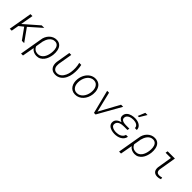

<svg xmlns="http://www.w3.org/2000/svg" viewBox="315 -2316 4064 4064"><g transform="rotate(45 2347.5 -283.5)"><path d="M234.4 -246.1 136.7 -168 107.4 0H49.3L141.1 -528.3H199.7L148.9 -240.7L226.6 -309.6L477.5 -528.3H553.2L277.3 -284.2L480.5 0H411.1Z M1089.4 -252.4Q1082.5 -204.6 1065.7 -157.2Q1048.8 -109.9 1019.8 -72.3Q990.7 -34.7 949.5 -11.7Q908.2 11.2 853 10.3Q806.6 9.3 765.1 -9.8Q723.6 -28.8 696.8 -67.9L647.9 203.1H589.8L674.3 -292H675.3V-297.4Q680.2 -345.7 700.9 -389.9Q721.7 -434.1 754.4 -467.5Q787.1 -501 830.3 -520.3Q873.5 -539.6 924.3 -538.1Q961.4 -537.1 989 -524.7Q1016.6 -512.2 1036.4 -491.9Q1056.2 -471.7 1068.4 -444.6Q1080.6 -417.5 1086.7 -387.5Q1092.8 -357.4 1093.5 -325.4Q1094.2 -293.5 1090.8 -263.2ZM1032.7 -262.7Q1035.2 -284.7 1036.1 -309.6Q1037.1 -334.5 1034.2 -359.4Q1031.2 -384.3 1023.9 -407.2Q1016.6 -430.2 1003.2 -448Q989.7 -465.8 969.5 -476.8Q949.2 -487.8 920.4 -488.8Q878.4 -489.7 846.9 -472.2Q815.4 -454.6 792.7 -426Q770 -397.5 755.1 -361.8Q740.2 -326.2 731.4 -291H732.9L706.1 -132.8Q723.6 -88.4 759.3 -64.2Q794.9 -40 843.3 -39.1Q887.7 -38.1 920.7 -56.9Q953.6 -75.7 976.3 -106.4Q999 -137.2 1012.5 -175.8Q1025.9 -214.4 1031.2 -252.4Z M1361.8 -528.3 1307.6 -205.6Q1304.2 -175.8 1306.9 -146.5Q1309.6 -117.2 1321.3 -93.8Q1333 -70.3 1355.2 -55.2Q1377.4 -40 1412.6 -39.1Q1443.4 -38.1 1469 -47.4Q1494.6 -56.6 1515.6 -73.2Q1536.6 -89.8 1553 -112.5Q1569.3 -135.3 1581.3 -160.6Q1593.3 -186 1601.3 -213.4Q1609.4 -240.7 1613.3 -266.6Q1623 -332 1620.1 -398.4Q1617.2 -464.8 1600.1 -528.8L1661.1 -528.3Q1675.3 -463.4 1677.7 -398.2Q1680.2 -333 1670.9 -267.1Q1666 -232.4 1655.8 -198.2Q1645.5 -164.1 1629.9 -132.8Q1614.3 -101.6 1592.8 -75.2Q1571.3 -48.8 1543.9 -29.5Q1516.6 -10.3 1483.4 0.2Q1450.2 10.7 1411.1 9.8Q1363.8 8.8 1330.6 -9Q1297.4 -26.9 1277.6 -56.4Q1257.8 -85.9 1251 -125Q1244.1 -164.1 1249.5 -207.5L1303.7 -528.3Z M1818.8 -268.6Q1823.2 -303.2 1834.5 -336.9Q1845.7 -370.6 1862.8 -400.9Q1879.9 -431.2 1903.1 -456.8Q1926.3 -482.4 1954.6 -500.7Q1982.9 -519 2016.1 -529.1Q2049.3 -539.1 2087.4 -538.1Q2123.5 -537.1 2152.6 -526.1Q2181.6 -515.1 2203.9 -496.6Q2226.1 -478 2241.5 -452.6Q2256.8 -427.2 2265.6 -398.2Q2274.4 -369.1 2277.1 -337.4Q2279.8 -305.7 2276.4 -273.4L2274.4 -256.8Q2267.6 -204.6 2245.8 -156Q2224.1 -107.4 2189.7 -70.1Q2155.3 -32.7 2108.6 -10.7Q2062 11.2 2005.9 9.8Q1952.1 8.3 1913.8 -14.6Q1875.5 -37.6 1852.3 -74.5Q1829.1 -111.3 1820.3 -158Q1811.5 -204.6 1816.9 -252.4ZM1875 -252Q1871.1 -216.3 1875.5 -179.2Q1879.9 -142.1 1895.5 -111.3Q1911.1 -80.6 1938.7 -60.5Q1966.3 -40.5 2008.8 -39.1Q2053.7 -37.6 2089.8 -56.6Q2126 -75.7 2152.3 -106.9Q2178.7 -138.2 2194.8 -177.7Q2210.9 -217.3 2216.8 -257.3L2218.8 -272.9Q2222.7 -308.6 2218.3 -346.2Q2213.9 -383.8 2198.2 -415Q2182.6 -446.3 2154.8 -466.8Q2127 -487.3 2084.5 -488.8Q2039.1 -490.2 2003.2 -470.7Q1967.3 -451.2 1940.9 -419.7Q1914.6 -388.2 1898.4 -348.1Q1882.3 -308.1 1877 -268.6Z M2601.1 -79.1V-68.4L2606 -79.1L2852.1 -528.3H2915L2616.7 0H2569.3L2436 -528.3H2492.7Z M3227.5 -245.6Q3199.7 -245.6 3168.2 -242.2Q3136.7 -238.8 3109.1 -227.5Q3081.5 -216.3 3062.3 -195.6Q3043 -174.8 3039.6 -140.1Q3037.6 -120.1 3043.7 -104.7Q3049.8 -89.4 3061.3 -78.4Q3072.8 -67.4 3088.4 -59.8Q3104 -52.2 3121.3 -47.9Q3138.7 -43.5 3156.2 -41.3Q3173.8 -39.1 3189.5 -39.1Q3218.8 -38.6 3248.8 -44.4Q3278.8 -50.3 3304.9 -63.5Q3331.1 -76.7 3350.3 -98.4Q3369.6 -120.1 3377.4 -150.9H3435.5Q3427.7 -106.9 3403.3 -75.9Q3378.9 -44.9 3344.5 -25.6Q3310.1 -6.3 3269 2.2Q3228 10.7 3187.5 9.8Q3164.6 9.3 3139.9 5.9Q3115.2 2.4 3091.8 -4.9Q3068.4 -12.2 3047.6 -23.9Q3026.9 -35.6 3011.5 -52.2Q2996.1 -68.8 2987.8 -90.8Q2979.5 -112.8 2981.4 -141.1Q2983.4 -170.4 2995.6 -192.1Q3007.8 -213.9 3027.1 -229.5Q3046.4 -245.1 3070.6 -255.6Q3094.7 -266.1 3120.1 -272.9Q3101.6 -279.8 3085.4 -290Q3069.3 -300.3 3057.6 -314Q3045.9 -327.6 3039.6 -345Q3033.2 -362.3 3034.2 -383.8Q3035.6 -413.6 3046.9 -436.8Q3058.1 -460 3076.2 -477.3Q3094.2 -494.6 3117.7 -506.3Q3141.1 -518.1 3167 -525.1Q3192.9 -532.2 3219.7 -535.2Q3246.6 -538.1 3271.5 -537.6Q3306.6 -536.6 3341.6 -527.8Q3376.5 -519 3404.3 -500.7Q3432.1 -482.4 3449.5 -453.9Q3466.8 -425.3 3466.8 -385.3L3408.7 -385.7Q3409.7 -414.1 3397 -433.3Q3384.3 -452.6 3363.8 -464.6Q3343.3 -476.6 3318.1 -482.2Q3293 -487.8 3269 -488.3Q3243.2 -488.8 3213.9 -484.4Q3184.6 -480 3158.7 -468.3Q3132.8 -456.5 3114.3 -436.5Q3095.7 -416.5 3092.3 -385.3Q3089.4 -356.4 3102.1 -338.6Q3114.7 -320.8 3135.7 -311.3Q3156.7 -301.8 3182.1 -298.3Q3207.5 -294.9 3229 -294.4L3335 -293.9L3326.2 -245.1ZM3336.9 -770H3402.8L3306.6 -609.9H3270Z M4023.9 -252.4Q4017.1 -204.6 4000.2 -157.2Q3983.4 -109.9 3954.3 -72.3Q3925.3 -34.7 3884 -11.7Q3842.8 11.2 3787.6 10.3Q3741.2 9.3 3699.7 -9.8Q3658.2 -28.8 3631.3 -67.9L3582.5 203.1H3524.4L3608.9 -292H3609.9V-297.4Q3614.7 -345.7 3635.5 -389.9Q3656.2 -434.1 3689 -467.5Q3721.7 -501 3764.9 -520.3Q3808.1 -539.6 3858.9 -538.1Q3896 -537.1 3923.6 -524.7Q3951.2 -512.2 3970.9 -491.9Q3990.7 -471.7 4002.9 -444.6Q4015.1 -417.5 4021.2 -387.5Q4027.3 -357.4 4028.1 -325.4Q4028.8 -293.5 4025.4 -263.2ZM3967.3 -262.7Q3969.7 -284.7 3970.7 -309.6Q3971.7 -334.5 3968.8 -359.4Q3965.8 -384.3 3958.5 -407.2Q3951.2 -430.2 3937.7 -448Q3924.3 -465.8 3904.1 -476.8Q3883.8 -487.8 3855 -488.8Q3813 -489.7 3781.5 -472.2Q3750 -454.6 3727.3 -426Q3704.6 -397.5 3689.7 -361.8Q3674.8 -326.2 3666 -291H3667.5L3640.6 -132.8Q3658.2 -88.4 3693.8 -64.2Q3729.5 -40 3777.8 -39.1Q3822.3 -38.1 3855.2 -56.9Q3888.2 -75.7 3910.9 -106.4Q3933.6 -137.2 3947 -175.8Q3960.4 -214.4 3965.8 -252.4Z M4246.6 -528.3H4463.9L4399.4 -141.1Q4394 -93.8 4413.8 -67.1Q4433.6 -40.5 4482.4 -40Q4502 -40 4520.5 -44.2Q4539.1 -48.3 4557.6 -53.7L4565.4 -10.7Q4519.5 10.7 4469.2 9.3Q4433.6 8.8 4408 -2.2Q4382.3 -13.2 4366.5 -33Q4350.6 -52.7 4344.5 -80.8Q4338.4 -108.9 4341.3 -143.6L4395.5 -476.1H4237.3Z"/></g></svg>

Font: Roboto Mono Light
Style: Italic
Weight: 300
Designer: Google
Version: Version 2.000985; 2015; ttfautohint (v1.3)